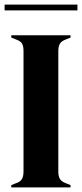

<svg xmlns="http://www.w3.org/2000/svg" viewBox="-27 -813 356 833"><path d="M22 -10 42 -18Q61 -24 68 -36Q75 -48 75 -69V-310V-350V-591Q75 -613 68.5 -624Q62 -635 42 -642L22 -650V-660H279V-650L259 -642Q240 -635 233 -623.5Q226 -612 226 -591V-350V-311V-69Q226 -48 233 -36.5Q240 -25 259 -18L279 -10V0H22ZM-7 -793H309V-768H-7Z"/></svg>

Font: DeepMind Serif Display
Style: Regular
Weight: 800
Designer: Frank Grießhammer / Modifications: Colophon Foundry
Foundry: Colophon Foundry
Version: Version 5.002